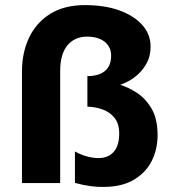

<svg xmlns="http://www.w3.org/2000/svg" viewBox="-20 -717 675 752"><path d="M66 0V-436.3Q66 -510.5 93.8 -569.4Q121.7 -628.3 176.7 -662.7Q231.6 -697 312.6 -697Q390.8 -697 448.5 -675.9Q506.1 -654.7 538 -618.3Q569.8 -581.9 569.8 -535.1Q569.8 -500.6 557.3 -475.1Q544.7 -449.5 525.8 -430.9Q506.8 -412.2 486.8 -401.1Q466.8 -390 450.9 -384.7Q482.5 -375.3 516.4 -353.3Q550.3 -331.3 573.8 -291.4Q597.2 -251.4 597.2 -187.7Q597.2 -131.7 574 -86.1Q550.7 -40.4 504.4 -13Q458.1 14.4 388.3 15.1Q363 15.8 334.3 12Q305.6 8.1 273.5 -0.7V-123.5Q299.6 -109.6 323 -103.7Q346.4 -97.8 365.4 -97.8Q403.8 -97.8 425.4 -122.3Q446.9 -146.8 446.9 -193.8Q446.9 -232.4 428.7 -255.2Q410.5 -278 381.9 -288.3Q353.3 -298.6 322.3 -299.3V-419Q367.2 -419 391.2 -439.2Q415.3 -459.4 415.3 -498.8Q415.3 -522.5 403.6 -539Q392 -555.6 371 -564.5Q349.9 -573.5 321.6 -573.5Q271.7 -573.5 243.7 -538.8Q215.7 -504.2 215.7 -439.8V0Z"/></svg>

Font: Maven Pro
Style: Regular
Weight: 400
Designer: Joe Prince
Foundry: Joe Prince
Version: Version 2.103